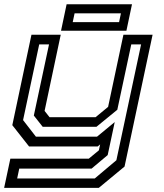

<svg xmlns="http://www.w3.org/2000/svg" viewBox="-32 -708 792 928"><path d="M108.5 0 27.5 -103 120 -540H261.5L183.5 -172L207.5 -141.5H430L490.5 -191.5L564.5 -540H705.5L570 97L445.5 200H-12L18 59H397L446 18.5L452 -10L440 0ZM51 154.5H426L530.5 66.5L650 -493.5H602.5L535 -177.5L434 -95H174.5L131.5 -149.5L205 -493.5H157.5L79.5 -127.5L141.5 -47.5H437L522.5 -118L488.5 41.5L410.5 107H61ZM263 -559.5 290 -687.5H606L579 -559.5ZM319.5 -601H543.5L552.5 -643.5H328.5Z"/></svg>

Font: Tourney Expanded Medium
Style: Italic
Weight: 500
Width: 7
Italic angle: -12°
Designer: Tyler Finck
Foundry: Etcetera Type Co
Version: Version 1.010; ttfautohint (v1.8.3)